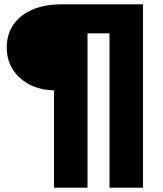

<svg xmlns="http://www.w3.org/2000/svg" viewBox="-20 -762 747 882"><path d="M228 100V-347Q167 -348 118 -372.5Q69 -397 40 -441Q11 -485 11 -544Q11 -605 42 -649.5Q73 -694 129.5 -718Q186 -742 261 -742H637V100H483V-609H382V100Z"/></svg>

Font: MOST Montserrat ExtraBold
Style: Regular
Weight: 800
Designer: Julieta Ulanovsky
Foundry: Julieta Ulanovsky
Version: Version 8.000;March 11, 2024;FontCreator 15.0.0.2926 64-bit